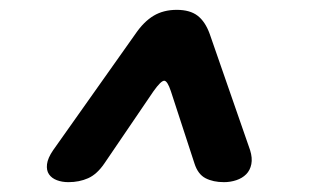

<svg xmlns="http://www.w3.org/2000/svg" viewBox="-20 -690 640 390"><path d="M119 -320Q106 -320 95.5 -324Q85 -328 79.5 -336Q74 -344 75.5 -356.5Q77 -369 88 -385L255 -621Q272 -646 292 -658Q312 -670 339 -670Q366 -670 381.5 -658Q397 -646 406 -621L488 -385Q493 -369 490.5 -356.5Q488 -344 480 -336Q472 -328 460 -324Q448 -320 435 -320Q413 -320 397.5 -328Q382 -336 375 -358L327 -505Q320 -526 313.5 -526Q307 -526 292 -505L192 -358Q177 -336 159 -328Q141 -320 119 -320Z"/></svg>

Font: Maple Mono NL SemiBold
Style: Italic
Weight: 600
Italic angle: -10°
Monospace: yes
Designer: subframe7536
Version: Version 7.000